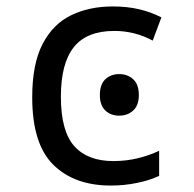

<svg xmlns="http://www.w3.org/2000/svg" viewBox="-20 -566 603 596"><path d="M324 10Q211 10 145.5 -54.5Q80 -119 80 -264Q80 -367 112 -429Q144 -491 200.5 -518.5Q257 -546 330 -546Q374 -546 411 -537.5Q448 -529 481 -512L454 -440Q398 -470 335 -470Q249 -470 209 -419.5Q169 -369 169 -266Q169 -159 210.5 -112.5Q252 -66 332 -66Q372 -66 408.5 -75Q445 -84 474 -98V-20Q444 -6 404.5 2Q365 10 324 10ZM350 -207Q324 -207 307 -223Q290 -239 290 -271Q290 -304 307 -320Q324 -336 350 -336Q376 -336 393.5 -320Q411 -304 411 -271Q411 -239 393.5 -223Q376 -207 350 -207Z"/></svg>

Font: Noto Sans Mono SemiCondensed
Style: Regular
Weight: 400
Width: 4
Designer: Monotype Design Team
Foundry: Monotype Imaging Inc.
Version: Version 2.014